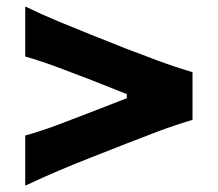

<svg xmlns="http://www.w3.org/2000/svg" viewBox="-20 -634 678 598"><path d="M58.6 -55.7V-211.9Q109.4 -226.1 161.6 -245.8Q213.9 -265.6 265.6 -285.6L375 -328.1V-340.8L265.6 -384.3Q213.9 -404.3 161.6 -423.8Q109.4 -443.4 58.6 -458V-613.8Q114.3 -586.9 167 -565.2Q219.7 -543.5 266.1 -524.9L373 -482.4Q418.9 -464.8 471.4 -445.3Q523.9 -425.8 579.6 -409.2V-260.7Q523.9 -244.1 471.4 -224.4Q418.9 -204.6 373 -186.5L266.1 -144.5Q219.7 -126.5 167 -104.2Q114.3 -82 58.6 -55.7Z"/></svg>

Font: Pinar-DS2-FD Bold
Style: Regular
Weight: 700
Designer: Amin Abedi
Version: Version 3.000